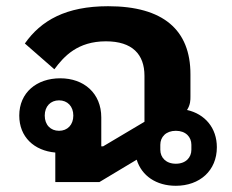

<svg xmlns="http://www.w3.org/2000/svg" viewBox="-20 -586 746 618"><path d="M546 12C623 12 678 -37 678 -112C678 -174 640 -219 582 -232C593 -249 593 -264 593 -275V-347C593 -490 505 -566 328 -566C192 -566 112 -520 60 -446L155 -363C186 -405 230 -453 321 -453C406 -453 445 -411 445 -342V-194L312 -115H306V-208C306 -286 250 -334 174 -334C98 -334 42 -288 42 -214C42 -145 90 -101 158 -95V0H300L420 -72C436 -20 483 12 546 12ZM546 -59C514 -59 496 -79 496 -104V-120C496 -145 514 -165 546 -165C578 -165 596 -145 596 -120V-104C596 -79 578 -59 546 -59ZM170 -165C143 -165 124 -184 124 -214C124 -244 143 -263 170 -263C197 -263 216 -244 216 -214C216 -184 197 -165 170 -165Z"/></svg>

Font: IBM Plex Sans Thai Looped
Style: Bold
Weight: 700
Designer: Mike Abbink, Paul van der Laan, Pieter van Rosmalen, Ben Mitchell, Mark Frömberg
Foundry: Bold Monday
Version: Version 1.1